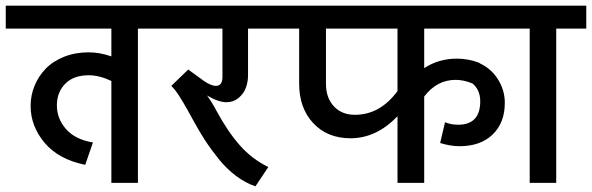

<svg xmlns="http://www.w3.org/2000/svg" viewBox="-45 -638 2069 671"><path d="M-24.9 -618.2H542V-538.1H437V1H344.2V-355Q302.2 -375 265.1 -375Q211.9 -375 182.9 -345.2Q153.8 -315.4 153.8 -270Q153.8 -223.1 185.8 -186.8Q217.8 -150.4 279.8 -140.1L252.9 -62Q160.2 -80.6 111.1 -138.7Q62 -196.8 62 -268.1Q62 -304.7 75.7 -338.1Q89.4 -371.6 114.5 -397.7Q139.6 -423.8 178.7 -439.5Q217.8 -455.1 265.1 -455.1Q303.7 -455.1 344.2 -440.9V-538.1H-24.9Z M492.7 -618.2H946.8V-538.1H821.8V-374Q821.8 -352.5 814.5 -332Q807.1 -311.5 789.3 -296.1Q771.5 -280.8 746.6 -280.8Q717.8 -280.8 678.7 -304.2Q697.8 -277.3 711.4 -251Q750.5 -178.7 792.5 -130.9Q834.5 -83 892.6 -54.2L847.7 13.2Q813 1.5 780.3 -22.9Q747.6 -47.4 720 -81.5Q692.4 -115.7 671.6 -147.7Q650.9 -179.7 629.4 -219.2Q588.4 -294.9 569.8 -319.3Q561.5 -330.1 553.7 -337.9L612.8 -395L666.5 -356Q692.4 -337.9 709.5 -337.9Q732.4 -337.9 732.4 -369.1V-538.1H492.7Z M896.5 -618.2H1735.4V-538.1H1437.5V-399.9Q1488.3 -433.1 1551.3 -433.1Q1592.8 -433.1 1631.3 -418V-417Q1672.9 -397.5 1696 -359.6Q1719.2 -321.8 1719.2 -278.8Q1719.2 -209 1676.8 -168Q1634.3 -127 1560.5 -127Q1529.8 -127 1493.2 -138.2L1510.3 -210.9Q1530.8 -202.1 1556.2 -202.1Q1633.3 -202.1 1633.3 -284.2Q1633.3 -323.7 1606.4 -346.2Q1575.7 -358.9 1547.4 -358.9Q1481.9 -358.9 1437.5 -300.8V1H1344.2V-231.9Q1270.5 -154.8 1180.2 -154.8Q1099.1 -154.8 1049.8 -207.5Q1000.5 -260.3 1000.5 -345.2V-538.1H896.5ZM1195.3 -236.8Q1283.2 -236.8 1344.2 -319.8V-538.1H1094.2V-345.2Q1094.2 -295.9 1121.8 -266.4Q1149.4 -236.8 1195.3 -236.8Z M1806.2 1V-538.1H1701.2V-618.2H2003.9V-538.1H1898.9V1Z"/></svg>

Font: LT Superior Med
Style: Regular
Weight: 500
Designer: Daniel Lyons
Foundry: LyonsType
Version: Version 1.000